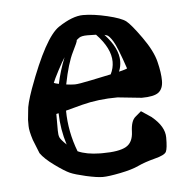

<svg xmlns="http://www.w3.org/2000/svg" viewBox="-40 -480 521 529"><g transform="rotate(-5 220.0 -215.5)"><path d="M145.5 -253.9C153 -292.3 161.8 -321.6 171.9 -341.8C180.7 -359.4 185.1 -369.5 185.1 -372.1C185.1 -372.7 184.9 -373 184.6 -373C185.2 -373.7 187.7 -375.7 192.1 -378.9C196.5 -382.2 204.3 -383.8 215.6 -383.8C226.8 -383.8 234.7 -383.6 239.3 -383.3C265.3 -356.3 278.3 -330.2 278.3 -305.2C278.3 -293.5 275.6 -282.1 270 -271C257.3 -268.4 239 -264.6 215.1 -259.5C191.2 -254.5 175.9 -252 169.4 -252C162.9 -252 154.9 -252.6 145.5 -253.9ZM229 -56.6H221.7C196.9 -57 176.6 -60.7 160.6 -67.9C146.3 -105 139 -143.1 138.7 -182.1C139.3 -182.5 154.6 -186.5 184.6 -194.3C214.5 -202.1 247.4 -206.1 283.2 -206.1L349.6 -199.2C372.4 -199.2 388 -202.6 396.5 -209.2C404.9 -215.9 409.2 -226.6 409.2 -241.2C409.2 -255.9 406.7 -273.4 401.6 -293.9C396.6 -314.5 384.8 -337.7 366.2 -363.8C347.7 -389.8 334.1 -406.1 325.7 -412.6C317.2 -419.1 300.4 -425.4 275.1 -431.4C249.9 -437.4 227.6 -440.4 208.3 -440.4C188.9 -440.4 166.1 -431.7 139.9 -414.3C113.7 -396.9 83.8 -342.3 50.3 -250.5C40.2 -222.2 35 -202.1 34.7 -190.4L32.2 -166V-148.9C32.2 -140.1 35 -127.1 40.5 -109.9L55.7 -71.8C63.2 -61 75.8 -49.2 93.5 -36.4C111.2 -23.5 124.7 -15.1 133.8 -11C142.9 -6.9 157.6 -2.6 177.7 2C197.9 6.5 213.3 8.8 223.9 8.8C234.5 8.8 250.7 6.6 272.7 2.2C294.7 -2.2 311.8 -7.3 324.2 -13.2C336.6 -19 352.1 -24.3 370.6 -29.1C389.2 -33.8 399.9 -39.1 402.8 -45.2C405.8 -51.2 407.2 -64.3 407.2 -84.5C407.2 -104.7 395.8 -124.2 373 -143.1L372.6 -143.6L344.2 -162.6L328.1 -148.9C319.7 -142.1 315.1 -128.7 314.5 -108.6C313.8 -88.6 307 -75 293.9 -67.6C280.9 -60.3 259.3 -56.6 229 -56.6ZM147.5 -329.1C137.7 -304.7 130.4 -280.8 125.5 -257.3C119 -258.6 114.4 -259.9 111.8 -261.2C114.1 -267.4 119.4 -278.4 127.7 -294.2C136 -310 142.6 -321.6 147.5 -329.1ZM111.3 -129.4V-175.3L117.7 -176.8C118.3 -146.8 123.2 -117.5 132.3 -88.9C121.9 -99 115.8 -106.2 114 -110.6C112.2 -115 111.3 -121.3 111.3 -129.4ZM269 -378.9C272.9 -377.9 278.4 -371.9 285.4 -360.8C292.4 -349.8 302.7 -323.9 316.4 -283.2C312.8 -281.6 308.4 -280.1 303.2 -278.8L293.5 -276.4C297.4 -285.8 299.3 -295.4 299.3 -305.2C299.3 -329.3 286.9 -354.5 262.2 -380.9C262.9 -380.5 265.1 -379.9 269 -378.9Z"/></g></svg>

Font: Drukaatie burti
Style: Regular
Weight: 400
Version: Version 0.14.4